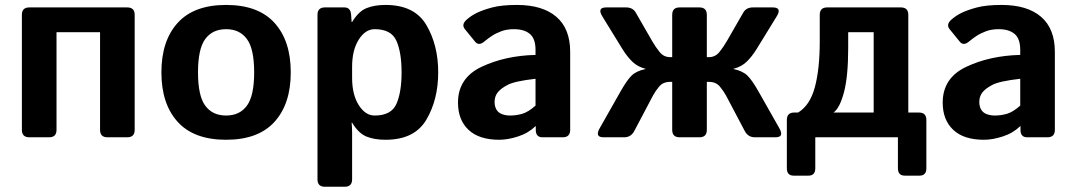

<svg xmlns="http://www.w3.org/2000/svg" viewBox="-20 -542 4251 758"><path d="M95.7 0Q66.4 0 66.4 -29.3V-483.4Q66.4 -512.7 95.7 -512.7H482.4Q511.7 -512.7 511.7 -483.4V-29.3Q511.7 0 482.4 0H404.3Q375 0 375 -29.3V-415H203.1V-29.3Q203.1 0 173.8 0Z M617.2 -256.3Q617.2 -380.9 681.4 -451.7Q745.6 -522.5 872.6 -522.5Q999.5 -522.5 1063.7 -451.7Q1127.9 -380.9 1127.9 -256.3Q1127.9 -131.8 1063.7 -61Q999.5 9.8 872.6 9.8Q745.6 9.8 681.4 -61Q617.2 -131.8 617.2 -256.3ZM761.7 -256.3Q761.7 -163.6 790.3 -124.8Q818.8 -85.9 872.6 -85.9Q926.3 -85.9 954.8 -124.8Q983.4 -163.6 983.4 -256.3Q983.4 -349.1 954.8 -387.9Q926.3 -426.8 872.6 -426.8Q818.8 -426.8 790.3 -387.9Q761.7 -349.1 761.7 -256.3Z M1262.7 195.3Q1233.4 195.3 1233.4 166V-483.4Q1233.4 -512.7 1262.7 -512.7H1339.8Q1364.3 -512.7 1366.2 -483.4L1368.2 -455.1H1370.1Q1395.5 -497.1 1426.8 -509.8Q1458 -522.5 1502 -522.5Q1616.7 -522.5 1663.3 -443.1Q1710 -363.8 1710 -256.3Q1710 -148.9 1663.3 -69.6Q1616.7 9.8 1502 9.8Q1458 9.8 1426.8 -2.9Q1395.5 -15.6 1370.1 -57.6H1368.2Q1370.1 -38.1 1370.1 -18.6V166Q1370.1 195.3 1340.8 195.3ZM1370.1 -234.4Q1370.1 -168.5 1396.2 -127.2Q1422.4 -85.9 1459 -85.9Q1524.9 -85.9 1545.2 -132.1Q1565.4 -178.2 1565.4 -256.3Q1565.4 -334.5 1545.2 -380.6Q1524.9 -426.8 1459 -426.8Q1422.4 -426.8 1396.2 -385.5Q1370.1 -344.2 1370.1 -278.3Z M1788.1 -136.7Q1788.1 -234.4 1881.3 -278.3Q1974.6 -322.3 2094.2 -325.2V-344.7Q2094.2 -389.6 2071.8 -408.2Q2049.3 -426.8 2009.3 -426.8Q1981 -426.8 1959.2 -418.7Q1937.5 -410.6 1921.6 -400.1Q1905.8 -389.6 1893.1 -378.9Q1870.6 -359.4 1856 -377L1815.4 -426.8Q1800.3 -445.3 1822.8 -464.8Q1839.8 -480 1862.5 -491.2Q1885.3 -502.4 1922.9 -512.5Q1960.4 -522.5 2020.5 -522.5Q2122.1 -522.5 2176.5 -475.6Q2231 -428.7 2231 -337.4V-29.3Q2231 0 2201.7 0H2121.6Q2095.2 0 2095.2 -29.3V-43.9H2094.2Q2065.4 -16.1 2025.1 -3.2Q1984.9 9.8 1951.2 9.8Q1871.1 9.8 1829.6 -29.5Q1788.1 -68.8 1788.1 -136.7ZM1932.6 -139.6Q1932.6 -122.6 1939.5 -110.1Q1946.3 -97.7 1960.9 -91.8Q1975.6 -85.9 1993.7 -85.9Q2018.6 -85.9 2042 -92.8Q2065.4 -99.6 2094.2 -125V-231Q2012.2 -221.7 1984.4 -207Q1956.5 -192.4 1944.6 -176.8Q1932.6 -161.1 1932.6 -139.6Z M2362.8 0Q2327.1 0 2347.7 -36.1L2430.2 -181.6Q2455.1 -225.6 2473.6 -243.7Q2492.2 -261.7 2528.3 -269.5V-270.5Q2497.1 -278.3 2476.1 -298.8Q2455.1 -319.3 2436.5 -349.6L2358.4 -476.6Q2335.9 -512.7 2373.5 -512.7H2451.7Q2478 -512.7 2489.7 -492.7L2555.2 -378.9Q2568.4 -356 2584.5 -336.2Q2600.6 -316.4 2626 -316.4H2633.8V-483.4Q2633.8 -512.7 2663.1 -512.7H2741.2Q2770.5 -512.7 2770.5 -483.4V-316.4H2778.3Q2803.7 -316.4 2819.8 -336.2Q2835.9 -356 2849.1 -378.9L2914.6 -492.7Q2926.3 -512.7 2952.6 -512.7H3030.8Q3068.4 -512.7 3045.9 -476.6L2967.8 -349.6Q2949.2 -319.3 2928.2 -298.8Q2907.2 -278.3 2876 -270.5V-269.5Q2912.1 -261.7 2930.7 -243.7Q2949.2 -225.6 2974.1 -181.6L3056.6 -36.1Q3077.1 0 3041.5 0H2960Q2933.1 0 2919.9 -25.4L2846.2 -165Q2837.4 -181.6 2822 -200.2Q2806.6 -218.8 2778.8 -218.8H2770.5V-29.3Q2770.5 0 2741.2 0H2663.1Q2633.8 0 2633.8 -29.3V-218.8H2625.5Q2597.7 -218.8 2582.3 -200.2Q2566.9 -181.6 2558.1 -165L2484.4 -25.4Q2471.2 0 2444.3 0Z M3113.3 151.4Q3086.4 151.4 3086.4 122.1V-68.4Q3086.4 -97.7 3115.7 -97.7H3130.9Q3177.7 -126 3197 -197.8Q3216.3 -269.5 3216.3 -377.9V-483.4Q3216.3 -512.7 3245.6 -512.7H3536.6Q3565.9 -512.7 3565.9 -483.4V-97.7H3607.9Q3637.2 -97.7 3637.2 -68.4V122.1Q3637.2 151.4 3610.4 151.4H3551.8Q3524.9 151.4 3524.9 122.1V0H3198.7V122.1Q3198.7 151.4 3171.9 151.4ZM3270.5 -97.7H3429.2V-415H3328.6V-353Q3328.6 -240.2 3311.8 -177.2Q3294.9 -114.3 3270.5 -97.7Z M3701.7 -136.7Q3701.7 -234.4 3794.9 -278.3Q3888.2 -322.3 4007.8 -325.2V-344.7Q4007.8 -389.6 3985.4 -408.2Q3962.9 -426.8 3922.9 -426.8Q3894.5 -426.8 3872.8 -418.7Q3851.1 -410.6 3835.2 -400.1Q3819.3 -389.6 3806.6 -378.9Q3784.2 -359.4 3769.5 -377L3729 -426.8Q3713.9 -445.3 3736.3 -464.8Q3753.4 -480 3776.1 -491.2Q3798.8 -502.4 3836.4 -512.5Q3874 -522.5 3934.1 -522.5Q4035.6 -522.5 4090.1 -475.6Q4144.5 -428.7 4144.5 -337.4V-29.3Q4144.5 0 4115.2 0H4035.2Q4008.8 0 4008.8 -29.3V-43.9H4007.8Q3979 -16.1 3938.7 -3.2Q3898.4 9.8 3864.7 9.8Q3784.7 9.8 3743.2 -29.5Q3701.7 -68.8 3701.7 -136.7ZM3846.2 -139.6Q3846.2 -122.6 3853 -110.1Q3859.9 -97.7 3874.5 -91.8Q3889.2 -85.9 3907.2 -85.9Q3932.1 -85.9 3955.6 -92.8Q3979 -99.6 4007.8 -125V-231Q3925.8 -221.7 3897.9 -207Q3870.1 -192.4 3858.2 -176.8Q3846.2 -161.1 3846.2 -139.6Z"/></svg>

Font: Istok Web
Style: Bold
Weight: 700
Designer: Andrey V. Panov
Foundry: Andrey V. Panov
Version: Version 1.0.2g